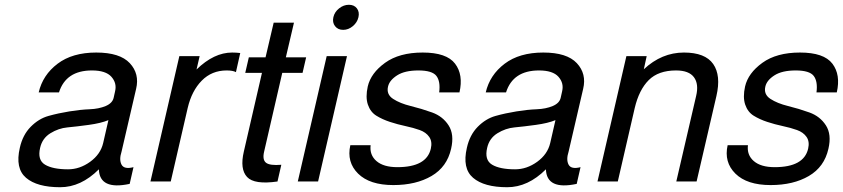

<svg xmlns="http://www.w3.org/2000/svg" viewBox="-20 -760 3530 804"><path d="M539 -60 523 10Q397 37 394 -51Q319 24 232 24Q135 24 89 -15.5Q43 -55 63 -141Q75 -195 108.5 -229Q142 -263 183 -274.5Q224 -286 270.5 -293.5Q317 -301 355.5 -302.5Q394 -304 422.5 -316Q451 -328 456 -351L462 -378Q470 -412 446.5 -438.5Q423 -465 365 -465Q256 -465 227 -373H142Q159 -446 221 -493Q283 -540 383 -540Q482 -540 523.5 -495.5Q565 -451 550 -388L489 -125Q478 -91 489 -70.5Q500 -50 539 -60ZM412 -161 434 -257Q403 -244 351.5 -237Q300 -230 262.5 -226.5Q225 -223 191 -202Q157 -181 148 -141Q136 -90 168.5 -70.5Q201 -51 265 -51Q314 -51 357.5 -82.5Q401 -114 412 -161Z M968 -458Q955 -465 929 -465Q867 -465 825 -422.5Q783 -380 766 -308L695 0H610L731 -525H816L803 -469Q876 -540 952 -540Q968 -540 986 -538Z M1007 -455 1022 -520H1092L1126 -665H1211L1177 -520H1262L1247 -455H1162L1086 -125Q1078 -91 1094 -78.5Q1110 -66 1158 -70L1142 0Q1045 14 1014.5 -19Q984 -52 1001 -125L1077 -455Z M1227 0 1348 -525H1433L1312 0ZM1383 -650.5Q1371 -666 1376 -688Q1381 -710 1400 -725Q1419 -740 1441 -740Q1463 -740 1474.5 -725Q1486 -710 1481 -688Q1476 -666 1457.5 -650.5Q1439 -635 1417 -635Q1395 -635 1383 -650.5Z M1750 -540Q1850 -540 1885.5 -493.5Q1921 -447 1904 -373H1819Q1825 -419 1807.5 -442Q1790 -465 1732 -465Q1675 -465 1643 -444.5Q1611 -424 1605 -398Q1597 -365 1626 -346Q1655 -327 1700 -316Q1745 -305 1789.5 -289Q1834 -273 1858.5 -235Q1883 -197 1869 -137Q1852 -61 1787 -23Q1722 15 1627 15Q1528 15 1479.5 -33Q1431 -81 1447 -152H1532Q1527 -111 1556.5 -85.5Q1586 -60 1644 -60Q1766 -60 1784 -137Q1791 -167 1777.5 -186.5Q1764 -206 1737.5 -215.5Q1711 -225 1678 -232Q1645 -239 1613 -249.5Q1581 -260 1556 -275.5Q1531 -291 1520.5 -322Q1510 -353 1520 -398Q1533 -454 1592.5 -497Q1652 -540 1750 -540Z M2411 -60 2395 10Q2269 37 2266 -51Q2191 24 2104 24Q2007 24 1961 -15.5Q1915 -55 1935 -141Q1947 -195 1980.5 -229Q2014 -263 2055 -274.5Q2096 -286 2142.5 -293.5Q2189 -301 2227.5 -302.5Q2266 -304 2294.5 -316Q2323 -328 2328 -351L2334 -378Q2342 -412 2318.5 -438.5Q2295 -465 2237 -465Q2128 -465 2099 -373H2014Q2031 -446 2093 -493Q2155 -540 2255 -540Q2354 -540 2395.5 -495.5Q2437 -451 2422 -388L2361 -125Q2350 -91 2361 -70.5Q2372 -50 2411 -60ZM2284 -161 2306 -257Q2275 -244 2223.5 -237Q2172 -230 2134.5 -226.5Q2097 -223 2063 -202Q2029 -181 2020 -141Q2008 -90 2040.5 -70.5Q2073 -51 2137 -51Q2186 -51 2229.5 -82.5Q2273 -114 2284 -161Z M2482 0 2603 -525H2688L2676 -470Q2751 -540 2844 -540Q2933 -540 2966.5 -492Q3000 -444 2980 -358L2897 0H2812L2895 -358Q2907 -408 2886 -436.5Q2865 -465 2811 -465Q2737 -465 2696.5 -424.5Q2656 -384 2638 -308L2567 0Z M3330 -540Q3430 -540 3465.5 -493.5Q3501 -447 3484 -373H3399Q3405 -419 3387.5 -442Q3370 -465 3312 -465Q3255 -465 3223 -444.5Q3191 -424 3185 -398Q3177 -365 3206 -346Q3235 -327 3280 -316Q3325 -305 3369.5 -289Q3414 -273 3438.5 -235Q3463 -197 3449 -137Q3432 -61 3367 -23Q3302 15 3207 15Q3108 15 3059.5 -33Q3011 -81 3027 -152H3112Q3107 -111 3136.5 -85.5Q3166 -60 3224 -60Q3346 -60 3364 -137Q3371 -167 3357.5 -186.5Q3344 -206 3317.5 -215.5Q3291 -225 3258 -232Q3225 -239 3193 -249.5Q3161 -260 3136 -275.5Q3111 -291 3100.5 -322Q3090 -353 3100 -398Q3113 -454 3172.5 -497Q3232 -540 3330 -540Z"/></svg>

Font: Miedinger
Style: Italic
Weight: 400
Italic angle: -13°
Version: Version 001.000